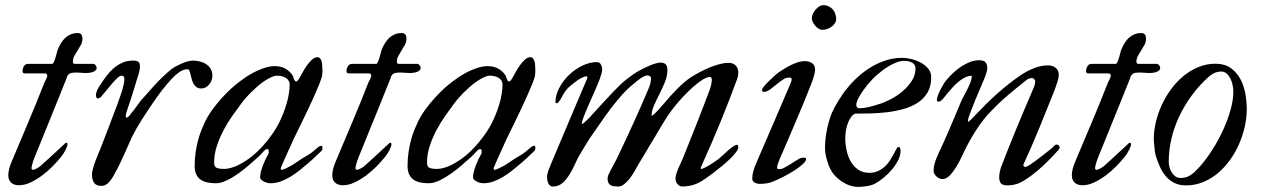

<svg xmlns="http://www.w3.org/2000/svg" viewBox="-20 -712 4900 746"><path d="M12.2 -31.2Q12.2 -53.7 25.9 -85.4Q43.5 -127 59.8 -165.8Q76.2 -204.6 92 -242.2Q107.9 -279.8 122.8 -316.4Q137.7 -353 151.9 -389.6Q152.8 -392.1 154.8 -395.8Q156.7 -399.4 158.7 -403.3Q160.6 -407.2 162.1 -411.1Q163.6 -415 163.6 -418Q163.6 -421.9 161.4 -424.3Q159.2 -426.8 152.8 -426.8H76.7Q70.3 -426.8 68.8 -430.2Q67.4 -433.6 67.4 -436Q67.4 -444.8 72.8 -454.3Q78.1 -463.9 89.4 -463.9H184.1Q185.1 -463.9 186.8 -466.6Q188.5 -469.2 190.4 -473.1Q192.9 -478.5 195.1 -486.1Q197.3 -493.7 199.2 -501Q201.2 -508.3 202.6 -513.9Q204.1 -519.5 205.1 -521Q210.4 -533.7 217.5 -545.2Q224.6 -556.6 233.9 -565.2Q243.2 -573.7 255.1 -578.6Q267.1 -583.5 281.7 -583.5Q292 -583.5 296.1 -577.9Q300.3 -572.3 300.3 -561Q300.3 -548.3 294.4 -537.6Q288.6 -526.9 281.7 -516.4Q274.9 -505.9 269 -495.1Q263.2 -484.4 263.2 -472.2Q263.2 -468.8 264.6 -466.3Q266.1 -463.9 271.5 -463.9H342.8Q346.7 -463.9 351.1 -459Q355.5 -454.1 355.5 -448.7Q355.5 -441.9 350.8 -438Q346.2 -434.1 339.6 -431.9Q333 -429.7 325.7 -429Q318.4 -428.2 313 -428.2Q306.6 -428.2 296.1 -429.2Q285.6 -430.2 276.9 -430.2Q266.6 -430.2 257.6 -428.7Q248.5 -427.2 242.2 -417.5Q241.2 -417.5 240.5 -414.1Q239.7 -410.6 238.8 -408.2Q222.7 -368.2 207.3 -329.8Q191.9 -291.5 176.5 -253.7Q161.1 -215.8 145.8 -178Q130.4 -140.1 114.7 -101.6Q109.4 -88.9 106 -76.2Q102.5 -63.5 102.5 -59.1Q102.5 -52.2 107.9 -52.2Q113.3 -52.2 121.3 -56.6Q129.4 -61 134.8 -64.9Q152.8 -80.6 174.3 -100.6Q195.8 -120.6 227.1 -149.4Q229.5 -151.9 232.2 -154.5Q234.9 -157.2 238.8 -157.2Q242.2 -157.2 242.2 -151.4Q242.2 -147.9 240 -141.8Q237.8 -135.7 234.4 -128.9Q231 -122.1 226.6 -115.2Q222.2 -108.4 217.8 -103Q204.1 -85.9 185.1 -66.4Q166 -46.9 144 -30.5Q122.1 -14.2 98.9 -3.2Q75.7 7.8 53.7 7.8Q34.7 7.8 23.4 -2.2Q12.2 -12.2 12.2 -31.2Z M337.4 -33.7Q337.4 -43 341.1 -56.6Q344.7 -70.3 350.1 -84.7Q355.5 -99.1 361.3 -112.8Q367.2 -126.5 371.1 -136.7Q384.3 -171.4 397.7 -205.6Q411.1 -239.7 422.9 -272Q428.7 -286.6 435.5 -305.2Q442.4 -323.7 448.7 -342.5Q455.1 -361.3 459.2 -378.2Q463.4 -395 463.4 -406.2Q463.4 -410.6 460.7 -414.3Q458 -418 452.1 -418Q445.8 -418 436.8 -409.7Q427.7 -401.4 417.5 -389.6Q407.2 -377.9 397 -365Q386.7 -352.1 377.9 -342.3Q373.5 -335.4 368.4 -332.5Q363.3 -329.6 360.4 -329.6Q355.5 -329.6 354 -335.2Q352.5 -340.8 352.5 -342.8Q352.5 -348.6 356.7 -359.1Q360.8 -369.6 368.7 -380.9Q380.4 -399.4 393.6 -416.7Q406.7 -434.1 422.1 -447.3Q437.5 -460.4 456.1 -468.5Q474.6 -476.6 497.1 -476.6Q510.3 -476.6 517.1 -472.4Q523.9 -468.3 523.9 -451.2Q523.9 -447.8 522.5 -440.7Q521 -433.6 519 -425.8Q516.6 -418.9 511.7 -402.3Q506.8 -385.7 500.7 -366.2Q494.6 -346.7 488.5 -327.4Q482.4 -308.1 477.5 -294.9Q473.6 -283.7 470.9 -273.9Q468.3 -264.2 468.3 -260.3Q468.3 -256.8 470.2 -255.9Q472.2 -254.9 473.1 -254.9Q475.6 -254.9 480.2 -259.8Q484.9 -264.6 489.3 -271Q494.1 -276.9 499.8 -284.2Q505.4 -291.5 510.5 -298.3Q515.6 -305.2 519.8 -311Q523.9 -316.9 526.4 -320.3Q554.7 -352.5 583.3 -383.8Q611.8 -415 645.5 -442.9Q653.3 -448.7 664.1 -454.6Q674.8 -460.4 686.3 -465.3Q697.8 -470.2 709.2 -473.4Q720.7 -476.6 729.5 -476.6Q743.2 -476.6 756.8 -473.1Q770.5 -469.7 781.2 -462.6Q792 -455.6 798.6 -444.3Q805.2 -433.1 805.2 -417.5Q805.2 -408.7 802 -399.9Q798.8 -391.1 793 -384Q787.1 -377 779.3 -372.6Q771.5 -368.2 762.2 -368.2Q750.5 -368.2 743.2 -373.8Q735.8 -379.4 731.4 -387.7Q727.1 -396 724.6 -405.5Q722.2 -415 720.2 -423.3Q718.3 -431.6 715.8 -437.3Q713.4 -442.9 709 -442.9Q691.9 -442.9 676.3 -431.6Q660.6 -420.4 647.5 -406.2Q626.5 -383.3 609.9 -361.8Q593.3 -340.3 575.7 -314.5Q553.2 -281.7 531.2 -247.3Q509.3 -212.9 492.7 -179.7Q487.8 -169.4 480.7 -153.1Q473.6 -136.7 464.8 -116.9Q456.1 -97.2 445.8 -75.9Q435.5 -54.7 424.3 -34.7Q413.6 -14.6 401.4 -2.2Q389.2 10.3 374.5 10.3Q353.5 10.3 345.5 -2Q337.4 -14.2 337.4 -33.7Z M917 -309.1Q901.9 -288.6 883.5 -262.9Q865.2 -237.3 849.4 -207.5Q833.5 -177.7 822.8 -145.5Q812 -113.3 812 -79.6Q812 -64.9 821 -60.3Q830.1 -55.7 851.1 -55.7Q867.7 -55.7 891.1 -64.2Q914.6 -72.8 945.8 -94.7Q962.9 -106.4 980 -123Q997.1 -139.6 1012.7 -158.2Q1028.3 -176.8 1041.3 -196Q1054.2 -215.3 1063 -232.4Q1071.8 -249.5 1079.6 -269Q1087.4 -288.6 1093.3 -308.3Q1099.1 -328.1 1102.3 -347.7Q1105.5 -367.2 1105.5 -384.3Q1105.5 -392.1 1101.6 -398.4Q1097.7 -404.8 1090.8 -409.2Q1084 -413.6 1075 -415.8Q1065.9 -418 1056.2 -418Q1046.9 -418 1034.9 -412.6Q1022.9 -407.2 1010.5 -399.2Q998 -391.1 986.8 -381.8Q975.6 -372.6 967.8 -364.7Q961.9 -359.9 955.1 -353Q948.2 -346.2 941.4 -338.6Q934.6 -331.1 928.2 -323.5Q921.9 -315.9 917 -309.1ZM1213.4 -489.7Q1221.2 -489.7 1225.8 -482.2Q1230.5 -474.6 1231.4 -465.3Q1231.9 -458.5 1232.4 -451.2Q1232.9 -443.8 1232.9 -437.5Q1232.9 -431.2 1232.4 -425.8Q1231.9 -420.4 1231.4 -417.5Q1229.5 -407.2 1220.7 -385.5Q1211.9 -363.8 1200 -336.9Q1188 -310.1 1174.3 -281.5Q1160.6 -252.9 1148.9 -228.8Q1137.2 -204.6 1128.9 -188Q1120.6 -171.4 1119.6 -168.9Q1114.7 -157.7 1108.9 -144.8Q1103 -131.8 1096.9 -118.7Q1090.8 -105.5 1085.2 -92.8Q1079.6 -80.1 1075.2 -69.3Q1072.8 -65.4 1071.8 -62Q1070.8 -58.6 1070.8 -56.6Q1070.8 -52.2 1075.2 -52.2Q1077.6 -52.2 1081.5 -54Q1085.4 -55.7 1091.8 -58.1Q1113.8 -68.4 1134 -82.8Q1154.3 -97.2 1172.9 -107.4Q1185.1 -114.3 1195.6 -123Q1206.1 -131.8 1214.4 -138.7Q1216.8 -141.1 1220.7 -143.3Q1224.6 -145.5 1231.4 -145.5Q1231.9 -143.1 1232.4 -140.9Q1232.9 -138.7 1232.9 -136.7Q1232.9 -134.8 1232.4 -132.6Q1231.9 -130.4 1231.4 -128.4Q1231.4 -127.9 1225.3 -122.1Q1219.2 -116.2 1210.7 -108.2Q1202.1 -100.1 1193.1 -91.8Q1184.1 -83.5 1178.2 -78.6Q1162.1 -64.9 1144.8 -51Q1127.4 -37.1 1108.9 -25.6Q1090.3 -14.2 1070.8 -7.1Q1051.3 0 1030.3 0Q1024.9 0 1018.3 -1.7Q1011.7 -3.4 1005.4 -6.6Q999 -9.8 994.9 -13.9Q990.7 -18.1 990.7 -22.9Q990.7 -33.2 994.1 -46.1Q997.6 -59.1 1002.4 -71.5Q1007.3 -84 1012.5 -94.5Q1017.6 -105 1021 -110.8Q1024.4 -115.7 1024.4 -120.6Q1024.4 -124.5 1023.7 -128.7Q1022.9 -132.8 1018.6 -132.8Q1014.6 -132.8 1011.7 -130.6Q1008.8 -128.4 1006.3 -126Q1001 -120.1 995.8 -114.7Q990.7 -109.4 985.4 -104Q971.2 -91.3 950.9 -73.5Q930.7 -55.7 908 -39.3Q885.3 -22.9 861.8 -11.5Q838.4 0 818.4 0Q801.8 0 786.9 -2.9Q772 -5.9 760.7 -13.2Q749.5 -20.5 742.9 -33.7Q736.3 -46.9 736.3 -67.4Q736.3 -93.3 740.2 -121.6Q744.1 -149.9 752.4 -177.2Q761.2 -206.1 775.6 -236.6Q790 -267.1 813 -296.4Q835 -325.2 863.5 -353.8Q892.1 -382.3 925.3 -405.3Q937 -414.1 951.9 -422.9Q966.8 -431.6 982.9 -438.7Q999 -445.8 1015.1 -450.4Q1031.2 -455.1 1045.4 -455.1Q1067.9 -455.1 1084.5 -447.5Q1101.1 -439.9 1114.7 -422.4Q1117.2 -418.9 1119.1 -414.1Q1121.1 -409.2 1122.1 -405.3Q1123.5 -401.4 1125.5 -398.4Q1127.4 -395.5 1131.3 -395.5Q1133.8 -395.5 1137 -399.2Q1140.1 -402.8 1142.6 -407.2Q1147.9 -416.5 1155.5 -430.4Q1163.1 -444.3 1172.4 -457.5Q1181.6 -470.7 1192.1 -480.2Q1202.6 -489.7 1213.4 -489.7Z M1271 -31.2Q1271 -53.7 1284.7 -85.4Q1302.2 -127 1318.6 -165.8Q1335 -204.6 1350.8 -242.2Q1366.7 -279.8 1381.6 -316.4Q1396.5 -353 1410.6 -389.6Q1411.6 -392.1 1413.6 -395.8Q1415.5 -399.4 1417.5 -403.3Q1419.4 -407.2 1420.9 -411.1Q1422.4 -415 1422.4 -418Q1422.4 -421.9 1420.2 -424.3Q1418 -426.8 1411.6 -426.8H1335.4Q1329.1 -426.8 1327.6 -430.2Q1326.2 -433.6 1326.2 -436Q1326.2 -444.8 1331.5 -454.3Q1336.9 -463.9 1348.1 -463.9H1442.9Q1443.8 -463.9 1445.6 -466.6Q1447.3 -469.2 1449.2 -473.1Q1451.7 -478.5 1453.9 -486.1Q1456.1 -493.7 1458 -501Q1460 -508.3 1461.4 -513.9Q1462.9 -519.5 1463.9 -521Q1469.2 -533.7 1476.3 -545.2Q1483.4 -556.6 1492.7 -565.2Q1502 -573.7 1513.9 -578.6Q1525.9 -583.5 1540.5 -583.5Q1550.8 -583.5 1554.9 -577.9Q1559.1 -572.3 1559.1 -561Q1559.1 -548.3 1553.2 -537.6Q1547.4 -526.9 1540.5 -516.4Q1533.7 -505.9 1527.8 -495.1Q1522 -484.4 1522 -472.2Q1522 -468.8 1523.4 -466.3Q1524.9 -463.9 1530.3 -463.9H1601.6Q1605.5 -463.9 1609.9 -459Q1614.3 -454.1 1614.3 -448.7Q1614.3 -441.9 1609.6 -438Q1605 -434.1 1598.4 -431.9Q1591.8 -429.7 1584.5 -429Q1577.1 -428.2 1571.8 -428.2Q1565.4 -428.2 1554.9 -429.2Q1544.4 -430.2 1535.6 -430.2Q1525.4 -430.2 1516.4 -428.7Q1507.3 -427.2 1501 -417.5Q1500 -417.5 1499.3 -414.1Q1498.5 -410.6 1497.6 -408.2Q1481.4 -368.2 1466.1 -329.8Q1450.7 -291.5 1435.3 -253.7Q1419.9 -215.8 1404.5 -178Q1389.2 -140.1 1373.5 -101.6Q1368.2 -88.9 1364.7 -76.2Q1361.3 -63.5 1361.3 -59.1Q1361.3 -52.2 1366.7 -52.2Q1372.1 -52.2 1380.1 -56.6Q1388.2 -61 1393.6 -64.9Q1411.6 -80.6 1433.1 -100.6Q1454.6 -120.6 1485.8 -149.4Q1488.3 -151.9 1491 -154.5Q1493.7 -157.2 1497.6 -157.2Q1501 -157.2 1501 -151.4Q1501 -147.9 1498.8 -141.8Q1496.6 -135.7 1493.2 -128.9Q1489.7 -122.1 1485.4 -115.2Q1481 -108.4 1476.6 -103Q1462.9 -85.9 1443.8 -66.4Q1424.8 -46.9 1402.8 -30.5Q1380.9 -14.2 1357.7 -3.2Q1334.5 7.8 1312.5 7.8Q1293.5 7.8 1282.2 -2.2Q1271 -12.2 1271 -31.2Z M1744.1 -309.1Q1729 -288.6 1710.7 -262.9Q1692.4 -237.3 1676.5 -207.5Q1660.6 -177.7 1649.9 -145.5Q1639.2 -113.3 1639.2 -79.6Q1639.2 -64.9 1648.2 -60.3Q1657.2 -55.7 1678.2 -55.7Q1694.8 -55.7 1718.3 -64.2Q1741.7 -72.8 1772.9 -94.7Q1790 -106.4 1807.1 -123Q1824.2 -139.6 1839.8 -158.2Q1855.5 -176.8 1868.4 -196Q1881.3 -215.3 1890.1 -232.4Q1898.9 -249.5 1906.7 -269Q1914.6 -288.6 1920.4 -308.3Q1926.3 -328.1 1929.4 -347.7Q1932.6 -367.2 1932.6 -384.3Q1932.6 -392.1 1928.7 -398.4Q1924.8 -404.8 1918 -409.2Q1911.1 -413.6 1902.1 -415.8Q1893.1 -418 1883.3 -418Q1874 -418 1862.1 -412.6Q1850.1 -407.2 1837.6 -399.2Q1825.2 -391.1 1814 -381.8Q1802.7 -372.6 1794.9 -364.7Q1789.1 -359.9 1782.2 -353Q1775.4 -346.2 1768.6 -338.6Q1761.7 -331.1 1755.4 -323.5Q1749 -315.9 1744.1 -309.1ZM2040.5 -489.7Q2048.3 -489.7 2053 -482.2Q2057.6 -474.6 2058.6 -465.3Q2059.1 -458.5 2059.6 -451.2Q2060.1 -443.8 2060.1 -437.5Q2060.1 -431.2 2059.6 -425.8Q2059.1 -420.4 2058.6 -417.5Q2056.6 -407.2 2047.9 -385.5Q2039.1 -363.8 2027.1 -336.9Q2015.1 -310.1 2001.5 -281.5Q1987.8 -252.9 1976.1 -228.8Q1964.4 -204.6 1956.1 -188Q1947.8 -171.4 1946.8 -168.9Q1941.9 -157.7 1936 -144.8Q1930.2 -131.8 1924.1 -118.7Q1918 -105.5 1912.4 -92.8Q1906.7 -80.1 1902.3 -69.3Q1899.9 -65.4 1898.9 -62Q1897.9 -58.6 1897.9 -56.6Q1897.9 -52.2 1902.3 -52.2Q1904.8 -52.2 1908.7 -54Q1912.6 -55.7 1918.9 -58.1Q1940.9 -68.4 1961.2 -82.8Q1981.4 -97.2 2000 -107.4Q2012.2 -114.3 2022.7 -123Q2033.2 -131.8 2041.5 -138.7Q2043.9 -141.1 2047.9 -143.3Q2051.8 -145.5 2058.6 -145.5Q2059.1 -143.1 2059.6 -140.9Q2060.1 -138.7 2060.1 -136.7Q2060.1 -134.8 2059.6 -132.6Q2059.1 -130.4 2058.6 -128.4Q2058.6 -127.9 2052.5 -122.1Q2046.4 -116.2 2037.8 -108.2Q2029.3 -100.1 2020.3 -91.8Q2011.2 -83.5 2005.4 -78.6Q1989.3 -64.9 1971.9 -51Q1954.6 -37.1 1936 -25.6Q1917.5 -14.2 1897.9 -7.1Q1878.4 0 1857.4 0Q1852.1 0 1845.5 -1.7Q1838.9 -3.4 1832.5 -6.6Q1826.2 -9.8 1822 -13.9Q1817.9 -18.1 1817.9 -22.9Q1817.9 -33.2 1821.3 -46.1Q1824.7 -59.1 1829.6 -71.5Q1834.5 -84 1839.6 -94.5Q1844.7 -105 1848.1 -110.8Q1851.6 -115.7 1851.6 -120.6Q1851.6 -124.5 1850.8 -128.7Q1850.1 -132.8 1845.7 -132.8Q1841.8 -132.8 1838.9 -130.6Q1835.9 -128.4 1833.5 -126Q1828.1 -120.1 1823 -114.7Q1817.9 -109.4 1812.5 -104Q1798.3 -91.3 1778.1 -73.5Q1757.8 -55.7 1735.1 -39.3Q1712.4 -22.9 1689 -11.5Q1665.5 0 1645.5 0Q1628.9 0 1614 -2.9Q1599.1 -5.9 1587.9 -13.2Q1576.7 -20.5 1570.1 -33.7Q1563.5 -46.9 1563.5 -67.4Q1563.5 -93.3 1567.4 -121.6Q1571.3 -149.9 1579.6 -177.2Q1588.4 -206.1 1602.8 -236.6Q1617.2 -267.1 1640.1 -296.4Q1662.1 -325.2 1690.7 -353.8Q1719.2 -382.3 1752.4 -405.3Q1764.2 -414.1 1779.1 -422.9Q1793.9 -431.6 1810.1 -438.7Q1826.2 -445.8 1842.3 -450.4Q1858.4 -455.1 1872.6 -455.1Q1895 -455.1 1911.6 -447.5Q1928.2 -439.9 1941.9 -422.4Q1944.3 -418.9 1946.3 -414.1Q1948.2 -409.2 1949.2 -405.3Q1950.7 -401.4 1952.6 -398.4Q1954.6 -395.5 1958.5 -395.5Q1960.9 -395.5 1964.1 -399.2Q1967.3 -402.8 1969.7 -407.2Q1975.1 -416.5 1982.7 -430.4Q1990.2 -444.3 1999.5 -457.5Q2008.8 -470.7 2019.3 -480.2Q2029.8 -489.7 2040.5 -489.7Z M2604.5 -17.6Q2604.5 -25.4 2607.4 -35.2Q2610.4 -44.9 2614.5 -55.2Q2618.7 -65.4 2623.5 -75.4Q2628.4 -85.4 2632.3 -94.7Q2644 -124 2657.2 -157Q2670.4 -189.9 2684.1 -224.1Q2697.8 -258.3 2710.4 -291.7Q2723.1 -325.2 2734.4 -355Q2745.6 -382.3 2745.6 -402.8Q2745.6 -406.7 2744.1 -409.9Q2742.7 -413.1 2738.8 -413.1Q2728 -413.1 2712.9 -404.1Q2697.8 -395 2682.9 -382.6Q2668 -370.1 2654.8 -357.2Q2641.6 -344.2 2634.3 -336.4Q2615.2 -315.9 2601.6 -298.8Q2587.9 -281.7 2573.2 -260.3Q2565.4 -248 2556.4 -233.4Q2547.4 -218.8 2538.3 -203.4Q2529.3 -188 2520.5 -173.1Q2511.7 -158.2 2503.9 -146Q2500 -139.2 2494.6 -130.1Q2489.3 -121.1 2483.6 -111.6Q2478 -102.1 2472.4 -93Q2466.8 -84 2462.4 -76.7Q2455.6 -64.5 2446.8 -48.8Q2438 -33.2 2427.5 -19.5Q2417 -5.9 2405.5 3.4Q2394 12.7 2382.3 12.7Q2373.5 12.7 2366 11.7Q2358.4 10.7 2352.8 7.6Q2347.2 4.4 2344 -1.5Q2340.8 -7.3 2340.8 -17.6Q2340.8 -24.4 2343.5 -31.5Q2346.2 -38.6 2351.1 -47.9Q2356 -57.1 2362.5 -68.8Q2369.1 -80.6 2377.4 -97.2Q2394.5 -133.3 2409.7 -165.5Q2424.8 -197.8 2439.5 -230Q2454.1 -262.2 2469 -295.9Q2483.9 -329.6 2500.5 -369.1Q2505.9 -381.8 2507.6 -391.4Q2509.3 -400.9 2509.3 -407.2Q2509.3 -418.9 2494.6 -418.9Q2489.3 -418.9 2483.2 -416Q2477.1 -413.1 2470.5 -408.7Q2463.9 -404.3 2457.5 -399.2Q2451.2 -394 2445.8 -389.6Q2424.8 -373 2409.4 -356.9Q2394 -340.8 2377.4 -320.8Q2352.5 -291 2330.8 -259.8Q2309.1 -228.5 2286.1 -195.8Q2271.5 -175.3 2259 -154.8Q2246.6 -134.3 2233.9 -113.3Q2223.6 -95.7 2213.9 -74Q2204.1 -52.2 2192.1 -33Q2180.2 -13.7 2164.8 -0.5Q2149.4 12.7 2127.9 12.7Q2121.1 12.7 2116.7 8.8Q2112.3 4.9 2109.9 -1Q2107.4 -6.8 2106.4 -13.2Q2105.5 -19.5 2105.5 -24.4Q2105.5 -35.6 2110.8 -50Q2116.2 -64.5 2123 -80.1Q2131.8 -101.6 2143.6 -128.9Q2155.3 -156.2 2168 -186.5Q2180.7 -216.8 2193.8 -247.8Q2207 -278.8 2219 -307.1Q2231 -335.4 2241.2 -359.4Q2251.5 -383.3 2258.3 -399.4Q2260.7 -403.8 2261.5 -407.5Q2262.2 -411.1 2262.2 -413.1Q2262.2 -415.5 2258.3 -415.5Q2251.5 -415.5 2241 -410.2Q2230.5 -404.8 2219.7 -397Q2209 -389.2 2199.2 -381.1Q2189.5 -373 2184.6 -367.7Q2175.8 -357.9 2170.4 -348.4Q2165 -338.9 2158.7 -327.6Q2154.3 -319.8 2151.4 -316.9Q2148.4 -314 2146 -311.5Q2144 -311 2141.6 -311Q2138.2 -311 2138.2 -314.5Q2138.2 -342.8 2153.1 -370.8Q2168 -398.9 2191.2 -421.1Q2214.4 -443.4 2242.9 -457Q2271.5 -470.7 2298.8 -470.7Q2310.1 -470.7 2314.9 -461.2Q2319.8 -451.7 2319.8 -441.9Q2319.8 -435.5 2317.1 -426Q2314.5 -416.5 2310.5 -405.8Q2306.6 -395 2302 -384.3Q2297.4 -373.5 2293.5 -364.3Q2289.6 -355 2281.5 -337.2Q2273.4 -319.3 2264.9 -299.6Q2256.3 -279.8 2249 -261.2Q2241.7 -242.7 2240.2 -232.4Q2240.2 -230.5 2242.2 -230.5Q2243.7 -230.5 2245.6 -232.4Q2246.6 -232.9 2249.8 -235.6Q2252.9 -238.3 2256.8 -241.9Q2260.7 -245.6 2264.6 -249.5Q2268.6 -253.4 2271 -255.9Q2300.3 -288.1 2330.8 -321.3Q2361.3 -354.5 2392.6 -385.3Q2398.4 -391.1 2406.7 -397.7Q2415 -404.3 2423.6 -410.9Q2432.1 -417.5 2440.7 -423.3Q2449.2 -429.2 2456.1 -433.1Q2464.8 -438.5 2477.3 -444.8Q2489.7 -451.2 2502.4 -456.5Q2515.1 -461.9 2526.9 -465.3Q2538.6 -468.8 2545.4 -468.8Q2560.5 -468.8 2566.9 -461.7Q2573.2 -454.6 2573.2 -439.5Q2573.2 -417.5 2563.7 -393.8Q2554.2 -370.1 2542.5 -347.2Q2530.8 -324.2 2521.2 -302.5Q2511.7 -280.8 2511.7 -262.7Q2515.6 -262.7 2522.9 -269.5Q2530.3 -276.4 2538.1 -285.2Q2545.9 -293.9 2553 -302.2Q2560.1 -310.5 2563 -313.5Q2573.2 -325.7 2585.4 -339.4Q2597.7 -353 2610.8 -366.2Q2624 -379.4 2637.2 -390.9Q2650.4 -402.3 2662.6 -410.6Q2678.7 -420.9 2697.8 -431.2Q2716.8 -441.4 2736.3 -449.5Q2755.9 -457.5 2774.9 -462.6Q2793.9 -467.8 2810.5 -467.8Q2828.6 -467.8 2838.6 -457.5Q2848.6 -447.3 2848.6 -430.2Q2848.6 -427.7 2848.1 -421.6Q2847.7 -415.5 2844.2 -405.3Q2829.6 -365.7 2813.2 -323.2Q2796.9 -280.8 2779.5 -238.3Q2762.2 -195.8 2744.4 -155Q2726.6 -114.3 2710 -77.6Q2709 -73.7 2705.8 -67.4Q2702.6 -61 2702.6 -59.1Q2702.6 -58.1 2703.4 -56.9Q2704.1 -55.7 2705.1 -54.7Q2722.7 -61.5 2740 -72.5Q2757.3 -83.5 2772.5 -94.7Q2779.8 -100.6 2789.6 -109.9Q2799.3 -119.1 2809.3 -127.9Q2819.3 -136.7 2828.6 -143.1Q2837.9 -149.4 2844.2 -149.4Q2846.7 -149.4 2847.7 -146.5Q2848.6 -143.6 2848.6 -140.1Q2848.6 -132.3 2839.6 -120.4Q2830.6 -108.4 2816.2 -94.5Q2801.8 -80.6 2784.4 -66.2Q2767.1 -51.8 2750.2 -39.1Q2733.4 -26.4 2719.2 -16.8Q2705.1 -7.3 2697.3 -3.4Q2678.7 6.3 2661.4 9.5Q2644 12.7 2631.3 12.7Q2625.5 12.7 2620.6 10Q2615.7 7.3 2612.1 2.9Q2608.4 -1.5 2606.4 -6.8Q2604.5 -12.2 2604.5 -17.6Z M3134.3 -641.1Q3134.3 -648.9 3138.2 -657.7Q3142.1 -666.5 3148.4 -674.1Q3154.8 -681.6 3162.6 -686.8Q3170.4 -691.9 3178.2 -691.9Q3190.4 -691.9 3200 -687.3Q3209.5 -682.6 3216.1 -675Q3222.7 -667.5 3225.8 -657.2Q3229 -647 3229 -636.2Q3229 -630.4 3224.9 -623.3Q3220.7 -616.2 3213.4 -610.1Q3206.1 -604 3196 -600.1Q3186 -596.2 3174.3 -596.2Q3167.5 -596.2 3160.4 -600.8Q3153.3 -605.5 3147.5 -612.1Q3141.6 -618.7 3137.9 -626.5Q3134.3 -634.3 3134.3 -641.1ZM2902.8 -18.6Q2902.8 -31.7 2907.2 -47.4Q2911.6 -63 2918 -77.6Q2950.7 -154.3 2982.7 -227.3Q3014.6 -300.3 3046.4 -376Q3050.3 -384.3 3053 -391.4Q3055.7 -398.4 3055.7 -402.8Q3055.7 -406.7 3054.7 -408.7Q3053.7 -410.6 3049.3 -410.6Q3041 -410.6 3035.2 -409.2Q3029.3 -407.7 3023.9 -403.8Q3018.6 -400.9 3012 -395.8Q3005.4 -390.6 2998.3 -385.3Q2991.2 -379.9 2984.6 -374.3Q2978 -368.7 2972.2 -364.3Q2967.8 -361.8 2961.7 -358.4Q2955.6 -355 2950.2 -355Q2944.8 -355 2942.9 -356.2Q2940.9 -357.4 2940.9 -363.3Q2940.9 -367.2 2949 -377Q2957 -386.7 2967.8 -397.2Q2978.5 -407.7 2989 -417.2Q2999.5 -426.8 3004.4 -430.2Q3013.7 -436.5 3026.4 -444.3Q3039.1 -452.1 3052.7 -459Q3066.4 -465.8 3080.3 -470.2Q3094.2 -474.6 3106.4 -474.6Q3123.5 -474.6 3135.3 -466.6Q3147 -458.5 3147 -440.9Q3147 -432.6 3142.8 -417.7Q3138.7 -402.8 3131.8 -385.3Q3116.2 -345.2 3101.1 -308.8Q3085.9 -272.5 3071 -237.5Q3056.2 -202.6 3041.3 -167.7Q3026.4 -132.8 3010.3 -96.2Q3008.8 -93.3 3007.1 -88.4Q3005.4 -83.5 3003.7 -78.9Q3002 -74.2 3000.7 -69.8Q2999.5 -65.4 2999.5 -63.5Q2999.5 -59.6 3000.5 -57.1Q3001.5 -54.7 3005.9 -54.7Q3009.8 -54.7 3014.4 -55.4Q3019 -56.2 3022.9 -58.1Q3039.6 -66.4 3052.7 -75.2Q3065.9 -84 3081.1 -92.8Q3086.9 -96.7 3092.3 -98.1Q3097.7 -99.6 3103 -99.6Q3105 -99.6 3108.6 -98.6Q3112.3 -97.7 3112.3 -94.7Q3112.3 -85.9 3098.4 -73.5Q3084.5 -61 3064.5 -48.3Q3044.4 -35.6 3022.2 -24.4Q3000 -13.2 2983.9 -6.8Q2962.9 2.4 2931.6 2.4Q2921.4 2.4 2912.1 -2.7Q2902.8 -7.8 2902.8 -18.6Z M3307.1 -304.2Q3307.1 -291.5 3319.3 -291.5Q3336.4 -291.5 3356.7 -296.4Q3377 -301.3 3392.6 -306.6Q3413.6 -312.5 3439 -325.4Q3464.4 -338.4 3486.1 -356.7Q3507.8 -375 3522.5 -397.5Q3537.1 -419.9 3537.1 -445.8Q3537.1 -461.4 3524.2 -468.5Q3511.2 -475.6 3494.6 -475.6Q3479.5 -475.6 3463.9 -469.7Q3448.2 -463.9 3433.6 -455.1Q3418.9 -446.3 3406 -436Q3393.1 -425.8 3383.3 -417.5Q3374.5 -409.7 3361.6 -395.3Q3348.6 -380.9 3336.7 -364.5Q3324.7 -348.1 3315.9 -331.8Q3307.1 -315.4 3307.1 -304.2ZM3302.2 -270.5Q3292 -265.6 3284.7 -254.2Q3277.3 -242.7 3272.7 -228.8Q3268.1 -214.8 3266.1 -200.4Q3264.2 -186 3264.2 -175.8Q3264.2 -153.3 3269 -129.4Q3273.9 -105.5 3284.9 -85.7Q3295.9 -65.9 3314 -53.2Q3332 -40.5 3357.9 -40.5Q3377.9 -40.5 3393.1 -48.1Q3408.2 -55.7 3419.7 -66.7Q3431.2 -77.6 3439.2 -90.8Q3447.3 -104 3453.1 -115Q3459 -126 3463.1 -133.5Q3467.3 -141.1 3471.2 -141.1Q3475.6 -141.1 3477.3 -136Q3479 -130.9 3479 -125Q3478.5 -106.4 3468.8 -87.6Q3459 -68.8 3444.3 -51.8Q3429.7 -34.7 3412.4 -20.8Q3395 -6.8 3379.9 1.5Q3374 4.9 3365.7 7.3Q3357.4 9.8 3348.1 11.2Q3338.9 12.7 3329.8 13.4Q3320.8 14.2 3314 14.2Q3298.8 14.2 3282.5 8.8Q3266.1 3.4 3251 -6.6Q3235.8 -16.6 3223.4 -30.3Q3210.9 -43.9 3203.6 -61Q3200.2 -67.4 3197 -76.9Q3193.8 -86.4 3191.2 -96.7Q3188.5 -106.9 3187 -117.4Q3185.5 -127.9 3185.5 -136.7Q3185.5 -168.9 3192.4 -204.8Q3199.2 -240.7 3211.9 -272.9Q3215.8 -282.2 3222.2 -294.2Q3228.5 -306.2 3236.6 -319.1Q3244.6 -332 3253.4 -345Q3262.2 -357.9 3271 -368.2Q3289.6 -391.6 3313.2 -413.1Q3336.9 -434.6 3364.3 -451.2Q3391.6 -467.8 3422.1 -477.5Q3452.6 -487.3 3485.4 -487.3Q3501 -487.3 3520.5 -482.7Q3540 -478 3557.4 -468.8Q3574.7 -459.5 3586.4 -445.3Q3598.1 -431.2 3598.1 -412.1Q3598.1 -376.5 3583.7 -352.3Q3569.3 -328.1 3545.2 -312.5Q3521 -296.9 3490 -288.3Q3459 -279.8 3426.3 -275.9Q3393.6 -272 3361.1 -271.2Q3328.6 -270.5 3302.2 -270.5Z M3862.3 -24.4Q3862.3 -33.2 3865 -46.1Q3867.7 -59.1 3873.5 -72.8Q3883.8 -99.6 3898.4 -136.5Q3913.1 -173.3 3929.7 -213.6Q3946.3 -253.9 3963.4 -294.2Q3980.5 -334.5 3995.1 -368.2Q3999.5 -377.9 4001 -385.5Q4002.4 -393.1 4002.4 -397Q4002.4 -399.4 3998.3 -404.1Q3994.1 -408.7 3991.7 -408.7Q3984.9 -408.7 3978.3 -406.7Q3971.7 -404.8 3966.3 -399.4Q3932.6 -373 3897.7 -343.5Q3862.8 -314 3827.6 -276.9Q3813.5 -262.7 3799.8 -244.9Q3786.1 -227.1 3773.4 -207.5Q3760.7 -188 3749.5 -168Q3738.3 -147.9 3729.5 -129.9Q3724.6 -120.6 3716.1 -102.1Q3707.5 -83.5 3696 -64.5Q3684.6 -45.4 3670.9 -31Q3657.2 -16.6 3642.6 -16.1Q3636.2 -16.1 3630.1 -18.8Q3624 -21.5 3618.9 -26.1Q3613.8 -30.8 3610.6 -36.6Q3607.4 -42.5 3607.4 -48.8Q3607.4 -61 3610.6 -73.2Q3613.8 -85.4 3618.4 -97.2Q3623 -108.9 3628.4 -120.1Q3633.8 -131.3 3638.7 -142.1Q3650.4 -167.5 3660.4 -190.4Q3670.4 -213.4 3679.7 -235.4Q3689 -257.3 3698 -278.8Q3707 -300.3 3716.8 -323.7Q3721.2 -333 3727.8 -344.7Q3734.4 -356.4 3740.5 -368.9Q3746.6 -381.3 3751.2 -393.8Q3755.9 -406.2 3755.9 -417.5Q3741.7 -417.5 3728.8 -410.9Q3715.8 -404.3 3703.9 -394.3Q3691.9 -384.3 3681.4 -372.6Q3670.9 -360.8 3662.1 -350.6Q3658.2 -346.2 3653.8 -340.3Q3649.4 -334.5 3645 -329.3Q3640.6 -324.2 3636.2 -320.6Q3631.8 -316.9 3627.4 -316.9Q3623.5 -316.9 3621.8 -319.1Q3620.1 -321.3 3620.1 -323.7Q3620.1 -329.6 3623.8 -340.1Q3627.4 -350.6 3633.3 -362.3Q3639.2 -374 3646 -385.3Q3652.8 -396.5 3659.7 -403.8Q3672.9 -419.4 3688 -432.9Q3703.1 -446.3 3719.2 -456.3Q3735.4 -466.3 3751.7 -472.2Q3768.1 -478 3783.7 -478Q3802.7 -478 3809.3 -469.7Q3815.9 -461.4 3815.9 -448.7Q3815.9 -440.4 3813.2 -431.6Q3810.5 -422.9 3807.6 -414.1Q3796.4 -386.2 3782.2 -353.8Q3768.1 -321.3 3756.8 -291.5Q3751.5 -276.9 3746.1 -263.2Q3740.7 -249.5 3740.7 -237.3Q3751.5 -245.1 3761 -255.6Q3770.5 -266.1 3778.8 -274.4Q3797.9 -294.4 3816.9 -313Q3835.9 -331.5 3856.2 -349.6Q3876.5 -367.7 3898.4 -385Q3920.4 -402.3 3945.8 -419.9Q3971.7 -437 3998.5 -447.5Q4025.4 -458 4051.8 -458Q4070.3 -458 4082 -448.2Q4093.8 -438.5 4093.8 -421.4Q4093.8 -410.6 4088.9 -394.8Q4084 -378.9 4078.6 -364.7Q4049.3 -290.5 4019.3 -217.5Q3989.3 -144.5 3956.1 -71.8Q3956.1 -63.5 3964.4 -63.5Q3969.2 -63.5 3980.7 -71Q3992.2 -78.6 4005.4 -88.4Q4018.6 -98.1 4030.8 -107.9Q4043 -117.7 4048.3 -121.6Q4048.8 -122.1 4052 -124.5Q4055.2 -127 4059.1 -130.1Q4063 -133.3 4066.9 -136.7Q4070.8 -140.1 4072.8 -142.1Q4079.6 -150.4 4085.4 -150.4Q4089.4 -150.4 4093.3 -147.5Q4097.2 -144.5 4097.2 -139.2Q4097.2 -136.7 4094 -131.6Q4090.8 -126.5 4084.5 -120.6Q4065.4 -99.1 4040.3 -75Q4015.1 -50.8 3987.3 -29.8Q3965.3 -13.2 3943.6 -2.4Q3921.9 8.3 3893.6 8.3Q3876.5 8.3 3869.4 0.7Q3862.3 -6.8 3862.3 -24.4Z M4144.5 -31.2Q4144.5 -53.7 4158.2 -85.4Q4175.8 -127 4192.1 -165.8Q4208.5 -204.6 4224.4 -242.2Q4240.2 -279.8 4255.1 -316.4Q4270 -353 4284.2 -389.6Q4285.2 -392.1 4287.1 -395.8Q4289.1 -399.4 4291 -403.3Q4293 -407.2 4294.4 -411.1Q4295.9 -415 4295.9 -418Q4295.9 -421.9 4293.7 -424.3Q4291.5 -426.8 4285.2 -426.8H4209Q4202.6 -426.8 4201.2 -430.2Q4199.7 -433.6 4199.7 -436Q4199.7 -444.8 4205.1 -454.3Q4210.4 -463.9 4221.7 -463.9H4316.4Q4317.4 -463.9 4319.1 -466.6Q4320.8 -469.2 4322.8 -473.1Q4325.2 -478.5 4327.4 -486.1Q4329.6 -493.7 4331.5 -501Q4333.5 -508.3 4335 -513.9Q4336.4 -519.5 4337.4 -521Q4342.8 -533.7 4349.9 -545.2Q4356.9 -556.6 4366.2 -565.2Q4375.5 -573.7 4387.5 -578.6Q4399.4 -583.5 4414.1 -583.5Q4424.3 -583.5 4428.5 -577.9Q4432.6 -572.3 4432.6 -561Q4432.6 -548.3 4426.8 -537.6Q4420.9 -526.9 4414.1 -516.4Q4407.2 -505.9 4401.4 -495.1Q4395.5 -484.4 4395.5 -472.2Q4395.5 -468.8 4397 -466.3Q4398.4 -463.9 4403.8 -463.9H4475.1Q4479 -463.9 4483.4 -459Q4487.8 -454.1 4487.8 -448.7Q4487.8 -441.9 4483.2 -438Q4478.5 -434.1 4471.9 -431.9Q4465.3 -429.7 4458 -429Q4450.7 -428.2 4445.3 -428.2Q4439 -428.2 4428.5 -429.2Q4418 -430.2 4409.2 -430.2Q4398.9 -430.2 4389.9 -428.7Q4380.9 -427.2 4374.5 -417.5Q4373.5 -417.5 4372.8 -414.1Q4372.1 -410.6 4371.1 -408.2Q4355 -368.2 4339.6 -329.8Q4324.2 -291.5 4308.8 -253.7Q4293.5 -215.8 4278.1 -178Q4262.7 -140.1 4247.1 -101.6Q4241.7 -88.9 4238.3 -76.2Q4234.9 -63.5 4234.9 -59.1Q4234.9 -52.2 4240.2 -52.2Q4245.6 -52.2 4253.7 -56.6Q4261.7 -61 4267.1 -64.9Q4285.2 -80.6 4306.6 -100.6Q4328.1 -120.6 4359.4 -149.4Q4361.8 -151.9 4364.5 -154.5Q4367.2 -157.2 4371.1 -157.2Q4374.5 -157.2 4374.5 -151.4Q4374.5 -147.9 4372.3 -141.8Q4370.1 -135.7 4366.7 -128.9Q4363.3 -122.1 4358.9 -115.2Q4354.5 -108.4 4350.1 -103Q4336.4 -85.9 4317.4 -66.4Q4298.3 -46.9 4276.4 -30.5Q4254.4 -14.2 4231.2 -3.2Q4208 7.8 4186 7.8Q4167 7.8 4155.8 -2.2Q4144.5 -12.2 4144.5 -31.2Z M4521 -83Q4521 -73.2 4523.9 -62.3Q4526.9 -51.3 4532.7 -42Q4538.6 -32.7 4546.9 -26.6Q4555.2 -20.5 4566.4 -20.5Q4578.1 -20.5 4587.6 -23.2Q4597.2 -25.9 4605.7 -31.5Q4614.3 -37.1 4622.8 -45.2Q4631.3 -53.2 4641.1 -64Q4666.5 -92.3 4689.9 -129.2Q4713.4 -166 4731.7 -205.6Q4750 -245.1 4761 -284.2Q4772 -323.2 4772 -356.4Q4772 -368.7 4769 -382.3Q4766.1 -396 4760.3 -407.5Q4754.4 -418.9 4745.6 -426.5Q4736.8 -434.1 4724.6 -434.1Q4697.8 -434.1 4672.9 -410.6Q4638.2 -378.9 4610.4 -341.1Q4582.5 -303.2 4562.5 -261.2Q4542.5 -219.2 4531.7 -174.1Q4521 -128.9 4521 -83ZM4702.6 -464.4Q4738.3 -464.4 4761.7 -447.8Q4785.2 -431.2 4799.1 -405.3Q4813 -379.4 4818.6 -348.4Q4824.2 -317.4 4824.2 -288.1Q4824.2 -254.9 4816.4 -220Q4808.6 -185.1 4794.2 -152.1Q4779.8 -119.1 4758.8 -90.1Q4737.8 -61 4711.7 -39.1Q4685.5 -17.1 4654.3 -4.4Q4623 8.3 4588.4 8.3Q4562 8.3 4543 -1.2Q4523.9 -10.7 4510 -26.9Q4496.1 -43 4486.6 -64.5Q4477.1 -85.9 4469.7 -109.9Q4468.8 -113.8 4467.5 -122.6Q4466.3 -131.3 4465.3 -141.1Q4464.4 -150.9 4463.6 -159.4Q4462.9 -168 4462.9 -171.4Q4462.9 -203.1 4470.9 -237.3Q4479 -271.5 4493.9 -304Q4508.8 -336.4 4530.3 -365.7Q4551.8 -395 4578.4 -416.7Q4605 -438.5 4636.2 -451.4Q4667.5 -464.4 4702.6 -464.4Z"/></svg>

Font: IM FELL French Canon
Style: Italic
Weight: 400
Italic angle: -17°
Designer: Igino Marini
Foundry: Igino Marini
Version: 3.00